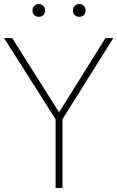

<svg xmlns="http://www.w3.org/2000/svg" viewBox="-30 -928 580 948"><path d="M244.5 0V-354L253 -326L-10 -740H30L269.5 -361H254L490.5 -740H529.5L270 -326L278.5 -354V0ZM361.5 -845Q348 -845 339.2 -853.5Q330.5 -862 330.5 -876Q330.5 -890.5 339.2 -899.2Q348 -908 361.5 -908Q375 -908 383.8 -899.2Q392.5 -890.5 392.5 -876Q392.5 -862 383.8 -853.5Q375 -845 361.5 -845ZM161.5 -845Q148 -845 139.2 -853.5Q130.5 -862 130.5 -876Q130.5 -890.5 139.2 -899.2Q148 -908 161.5 -908Q175 -908 183.8 -899.2Q192.5 -890.5 192.5 -876Q192.5 -862 183.8 -853.5Q175 -845 161.5 -845Z"/></svg>

Font: Encode Sans SC SemiCondensed Thin
Style: Regular
Weight: 250
Width: 4
Designer: Multiple Designers
Foundry: Impallari Type
Version: Version 3.002